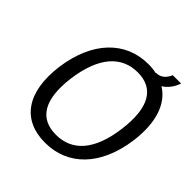

<svg xmlns="http://www.w3.org/2000/svg" viewBox="-209 -943 1108 1108"><g transform="rotate(45 345.0 -388.5)"><path d="M572 -696C606 -717 629 -751 641 -787H573C560 -756 537 -728 495 -728V-726C474 -731 452 -733 429 -733C243 -733 109 -596 76 -359C45 -123 140 10 327 10C513 10 646 -124 679 -360C701 -525 661 -641 572 -696ZM584 -359C557 -158 469 -67 339 -67C209 -67 145 -158 171 -359C199 -562 289 -656 419 -656C548 -656 611 -562 584 -359Z"/></g></svg>

Font: United Sans
Style: Italic
Weight: 400
Italic angle: -8°
Designer: Pablo Impallari, Rodrigo Fuenzalida (Modified by Dan O. Williams)
Version: Version 1.000;PS 001.000;hotconv 1.0.88;makeotf.lib2.5.64775